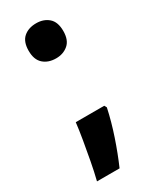

<svg xmlns="http://www.w3.org/2000/svg" viewBox="-181 -605 637 788"><g transform="rotate(-30 138.0 -211.5)"><path d="M56 -472Q56 -515 79 -535Q102 -555 139 -555Q174 -555 197 -535Q220 -515 220 -472Q220 -429 196.5 -409Q173 -389 139 -389Q102 -389 79 -409.5Q56 -430 56 -472ZM218 -111Q205 -50 183.5 13.5Q162 77 138 132H31Q41 92 49.5 46.5Q58 1 65.5 -43Q73 -87 77 -122H212Z"/></g></svg>

Font: Noto Sans Armenian SemiCondensed
Style: Bold
Weight: 700
Width: 4
Designer: Monotype Design Team
Foundry: Monotype Imaging Inc.
Version: Version 2.008; ttfautohint (v1.8.4.7-5d5b)